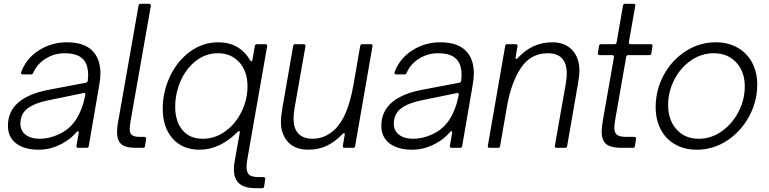

<svg xmlns="http://www.w3.org/2000/svg" viewBox="-20 -783 4075 1017"><path d="M22 -117Q22 -267 241 -308L436 -345Q443 -346 445 -356Q447 -376 447 -386Q447 -434 427 -461Q399 -501 322 -501Q268 -501 222 -472.5Q176 -444 156 -397Q153 -389 145 -389H100Q95 -389 92.5 -392.5Q90 -396 92 -401Q120 -475 187 -517Q254 -559 333 -559Q437 -559 480 -502Q512 -461 512 -394Q512 -370 505 -328L450 -9Q449 0 439 0H394Q389 0 386.5 -3Q384 -6 385 -11L397 -79V-82Q397 -88 393 -88Q390 -88 386 -84Q354 -46 310 -23Q250 10 185 10Q110 10 66 -23Q22 -56 22 -117ZM288 -70Q348 -96 382.5 -149.5Q417 -203 432 -280V-282Q432 -293 422 -290L232 -251Q164 -237 126 -208.5Q88 -180 88 -128Q88 -90 116 -69Q144 -48 190 -48Q240 -48 288 -70Z M748 -9Q747 0 737 0H696Q647 0 623.5 -18.5Q600 -37 600 -84Q600 -105 604 -128L714 -754Q716 -763 725 -763H770Q775 -763 777.5 -760Q780 -757 779 -752L671 -138Q667 -108 667 -100Q667 -78 678.5 -68Q690 -58 720 -58H745Q749 -58 752 -55Q755 -52 754 -47Z M1379 205Q1378 214 1368 214H1337Q1277 214 1248 190Q1219 166 1219 114Q1219 92 1223 71L1250 -80V-83Q1250 -89 1246 -89Q1243 -89 1239 -85Q1194 -39 1143 -14.5Q1092 10 1038 10Q947 10 894.5 -49Q842 -108 842 -207Q842 -297 880.5 -378.5Q919 -460 986.5 -509.5Q1054 -559 1138 -559Q1193 -559 1235.5 -534.5Q1278 -510 1305 -464Q1308 -458 1312 -458Q1315 -458 1317 -466L1330 -540Q1332 -549 1341 -549H1386Q1391 -549 1393.5 -546Q1396 -543 1395 -538L1290 61Q1286 82 1286 101Q1286 132 1301 143.5Q1316 155 1351 155H1376Q1380 155 1383 158Q1386 161 1385 166ZM1291 -326Q1291 -404 1248 -452.5Q1205 -501 1134 -501Q1069 -501 1017 -460Q965 -419 936.5 -353.5Q908 -288 908 -217Q908 -141 946 -94.5Q984 -48 1054 -48Q1119 -48 1173.5 -87.5Q1228 -127 1259.5 -191.5Q1291 -256 1291 -326Z M1479 -74Q1468 -101 1468 -136Q1468 -167 1476 -212L1533 -540Q1535 -549 1544 -549H1589Q1594 -549 1596.5 -546Q1599 -543 1598 -538L1540 -209Q1535 -177 1535 -156Q1535 -120 1545 -99Q1568 -48 1636 -48Q1698 -48 1749 -93Q1786 -127 1811 -185Q1836 -243 1852 -332L1888 -540Q1890 -549 1899 -549H1944Q1949 -549 1951.5 -546Q1954 -543 1953 -538L1861 -9Q1860 0 1850 0H1805Q1800 0 1797.5 -3Q1795 -6 1796 -11L1806 -70V-73Q1806 -78 1802 -78Q1799 -78 1793 -72Q1753 -30 1709 -10Q1665 10 1612 10Q1563 10 1529 -11.5Q1495 -33 1479 -74Z M2000 -117Q2000 -267 2219 -308L2414 -345Q2421 -346 2423 -356Q2425 -376 2425 -386Q2425 -434 2405 -461Q2377 -501 2300 -501Q2246 -501 2200 -472.5Q2154 -444 2134 -397Q2131 -389 2123 -389H2078Q2073 -389 2070.5 -392.5Q2068 -396 2070 -401Q2098 -475 2165 -517Q2232 -559 2311 -559Q2415 -559 2458 -502Q2490 -461 2490 -394Q2490 -370 2483 -328L2428 -9Q2427 0 2417 0H2372Q2367 0 2364.5 -3Q2362 -6 2363 -11L2375 -79V-82Q2375 -88 2371 -88Q2368 -88 2364 -84Q2332 -46 2288 -23Q2228 10 2163 10Q2088 10 2044 -23Q2000 -56 2000 -117ZM2266 -70Q2326 -96 2360.5 -149.5Q2395 -203 2410 -280V-282Q2410 -293 2400 -290L2210 -251Q2142 -237 2104 -208.5Q2066 -180 2066 -128Q2066 -90 2094 -69Q2122 -48 2168 -48Q2218 -48 2266 -70Z M2629 -9Q2628 0 2618 0H2573Q2568 0 2565.5 -3Q2563 -6 2564 -11L2656 -540Q2658 -549 2667 -549H2712Q2717 -549 2719.5 -546Q2722 -543 2721 -538L2711 -480V-477Q2711 -471 2715 -471Q2718 -471 2722 -475Q2799 -559 2905 -559Q2973 -559 3011 -518Q3049 -477 3049 -410Q3049 -379 3041 -337L2984 -9Q2983 0 2973 0H2928Q2923 0 2920.5 -3Q2918 -6 2919 -11L2977 -340Q2982 -372 2982 -393Q2982 -501 2881 -501Q2791 -501 2739 -423Q2687 -345 2665 -217Z M3343 -9Q3342 0 3332 0H3271Q3217 0 3192 -19Q3167 -38 3167 -87Q3167 -105 3172 -138L3232 -480V-482Q3232 -491 3223 -491H3156Q3151 -491 3148.5 -494Q3146 -497 3147 -502L3153 -540Q3155 -549 3164 -549H3235Q3245 -549 3246 -558L3280 -754Q3282 -763 3291 -763H3336Q3341 -763 3343.5 -760Q3346 -757 3345 -752L3311 -560V-558Q3311 -549 3320 -549H3427Q3432 -549 3434.5 -546Q3437 -543 3436 -538L3430 -500Q3429 -491 3419 -491H3308Q3299 -491 3297 -482L3239 -151Q3234 -121 3234 -106Q3234 -81 3247.5 -69.5Q3261 -58 3296 -58H3340Q3344 -58 3347 -55Q3350 -52 3349 -47Z M3453 -216Q3453 -306 3495.5 -385Q3538 -464 3611.5 -511.5Q3685 -559 3771 -559Q3837 -559 3887 -530.5Q3937 -502 3964 -451Q3991 -400 3991 -335Q3991 -246 3948 -166.5Q3905 -87 3831.5 -38.5Q3758 10 3671 10Q3605 10 3555.5 -18.5Q3506 -47 3479.5 -98Q3453 -149 3453 -216ZM3925 -325Q3925 -403 3880 -452Q3835 -501 3761 -501Q3695 -501 3639.5 -462.5Q3584 -424 3551.5 -360.5Q3519 -297 3519 -227Q3519 -147 3563.5 -97.5Q3608 -48 3681 -48Q3747 -48 3803 -87.5Q3859 -127 3892 -191Q3925 -255 3925 -325Z"/></svg>

Font: Open Sauce Two Light Italic
Style: Regular
Weight: 300
Italic angle: -10°
Designer: Alfredo Marco Pradil
Foundry: Creative Sauce Fz LLC
Version: Version 1.477